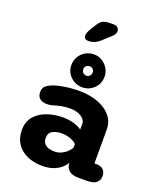

<svg xmlns="http://www.w3.org/2000/svg" viewBox="-168 -1033 954 1145"><g transform="rotate(20 309.5 -460.5)"><path d="M468 1Q428 1 408 -15.2Q388 -31.5 386.5 -59L386 -66Q379 -50 360.2 -32.8Q341.5 -15.5 311.2 -3.5Q281 8.5 238 8.5Q185 8.5 143 -10.2Q101 -29 76.8 -64.8Q52.5 -100.5 52.5 -151.5Q52.5 -205 81.8 -239Q111 -273 158 -289.5Q205 -306 258.5 -306Q290.5 -306 315.5 -300Q340.5 -294 356.8 -285.8Q373 -277.5 378.5 -272V-310Q378.5 -323 371 -334Q363.5 -345 350.2 -353.2Q337 -361.5 319.5 -366Q302 -370.5 282 -370.5Q253 -370.5 227.8 -365.8Q202.5 -361 182.5 -354.5Q171.5 -351 161.2 -349.2Q151 -347.5 139 -347.5Q111 -347.5 94.2 -360.8Q77.5 -374 77.5 -402.5Q77.5 -428.5 94.8 -442.2Q112 -456 135 -464Q160.5 -473.5 203.8 -480.5Q247 -487.5 298 -487.5Q343.5 -487.5 385 -477Q426.5 -466.5 458.5 -446.2Q490.5 -426 509 -396.2Q527.5 -366.5 527.5 -328V-112H540Q569 -112 584 -97.2Q599 -82.5 599 -56.5Q599 -30 580.5 -14.5Q562 1 517.5 1ZM378.5 -180Q373.5 -187.5 359 -195.5Q344.5 -203.5 325.2 -208.8Q306 -214 285.5 -214Q250 -214 226.2 -201Q202.5 -188 202.5 -156Q202.5 -134.5 212.5 -121.5Q222.5 -108.5 239.8 -102.8Q257 -97 278.5 -97Q304 -97 324.8 -107.8Q345.5 -118.5 359.5 -132.8Q373.5 -147 378.5 -158ZM303.5 -513.5Q260 -513.5 228.8 -543.2Q197.5 -573 197.5 -618Q197.5 -647 211.8 -670.5Q226 -694 250.2 -708.2Q274.5 -722.5 303.5 -722.5Q331.5 -722.5 355.2 -708.2Q379 -694 393.2 -670.2Q407.5 -646.5 407.5 -618.5Q407.5 -573 376.5 -543.2Q345.5 -513.5 303.5 -513.5ZM303.5 -587Q315 -587 323.8 -595.8Q332.5 -604.5 332.5 -618.5Q332.5 -630 323.8 -638.5Q315 -647 303.5 -647Q290 -647 281.5 -638.5Q273 -630 273 -618.5Q273 -604.5 281.5 -595.8Q290 -587 303.5 -587ZM243 -785.5Q232.5 -785.5 223.8 -790.8Q215 -796 215 -810Q215 -826.5 229.5 -852L247 -880Q265.5 -912.5 283.2 -921.5Q301 -930.5 334.5 -930.5H350.5Q368.5 -930.5 378 -921.5Q387.5 -912.5 387.5 -898.5Q387.5 -880 365.5 -861L314.5 -814.5Q294 -797 276.2 -791.2Q258.5 -785.5 243 -785.5Z"/></g></svg>

Font: Sono ExtraLight Monospace
Style: Bold
Weight: 700
Version: Version 2.112